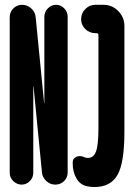

<svg xmlns="http://www.w3.org/2000/svg" viewBox="-20 -750 540 780"><path d="M400.4 -730.5Q435.5 -730.5 460.4 -705.1Q485.4 -679.7 485.4 -644.5V-214.8Q485.4 -88.9 457.5 -39.6Q429.7 9.8 363.3 9.8Q349.6 9.8 334 6.8Q305.7 1 290.5 -25.4Q275.4 -51.8 275.4 -85V-90.8Q275.4 -106.4 290 -112.8Q304.7 -119.1 320.3 -112.3Q328.1 -108.4 336.9 -108.4Q360.4 -108.4 370.1 -134.8Q379.9 -161.1 379.9 -230.5V-607.4Q379.9 -615.2 372.1 -615.2H368.2Q343.8 -615.2 326.7 -631.8Q309.6 -648.4 309.6 -672.4Q309.6 -696.3 326.7 -713.4Q343.8 -730.5 368.2 -730.5ZM208 -730.5Q226.6 -730.5 240.7 -716.3Q254.9 -702.1 254.9 -681.6V-49.8Q254.9 -28.3 240.2 -14.2Q225.6 0 204.6 0Q183.6 0 168 -14.6Q152.3 -29.3 150.4 -49.8L116.2 -399.4V-400.4L115.2 -399.4V-47.9Q115.2 -28.3 101.1 -14.2Q86.9 0 68.4 0Q48.8 0 34.2 -14.2Q19.5 -28.3 19.5 -47.9V-679.7Q19.5 -701.2 34.2 -715.8Q48.8 -730.5 69.8 -730.5Q90.8 -730.5 106.9 -715.8Q123 -701.2 125 -679.7L159.2 -331.1V-330.1L160.2 -331.1V-681.6Q160.2 -701.2 174.3 -715.8Q188.5 -730.5 208 -730.5Z"/></svg>

Font: Rounded-X Mgen+ 1m bold
Style: Bold
Weight: 700
Designer: [Source Han Sans]
Ryoko NISHIZUKA  (kana & ideographs); Paul D. Hunt (Latin, Greek & Cyrillic); Wenlong ZHANG  (bopomofo
Version: Version 1.059.20150602